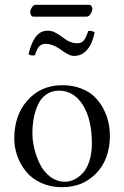

<svg xmlns="http://www.w3.org/2000/svg" viewBox="-20 -777 522 807"><path d="M344.2 -707H120.1Q114.3 -707 110.6 -712.9Q106.9 -718.8 106.9 -725.1Q106.9 -734.9 114 -745.8Q121.1 -756.8 128.9 -756.8H354Q360.8 -756.8 364.5 -751.2Q368.2 -745.6 368.2 -740.2Q368.2 -730 360.8 -718.5Q353.5 -707 344.2 -707ZM304.2 -595.2Q321.3 -595.2 331.1 -605.7Q340.8 -616.2 351.1 -647Q367.2 -648.4 377.9 -641.1Q368.7 -594.7 346.7 -568.4Q324.7 -542 291 -542Q284.7 -542 278.3 -543.7Q272 -545.4 264.6 -549.6Q257.3 -553.7 252.7 -556.6Q248 -559.6 239.3 -565.4L227.1 -574.2Q197.3 -592.8 172.9 -592.8Q154.3 -592.8 144.5 -581.8Q134.8 -570.8 127 -544.9Q108.4 -541.5 100.1 -549.8Q111.3 -597.2 130.4 -622.6Q149.4 -647.9 180.2 -647.9Q188.5 -647.9 196.5 -646.2Q204.6 -644.5 212.9 -639.6L226.1 -632.3Q230.5 -629.9 240.5 -622.3Q250.5 -614.7 252 -613.8Q276.4 -595.2 304.2 -595.2ZM40 -194.8Q40 -290.5 92.8 -352.1Q149.9 -418.9 242.2 -418.9Q284.2 -418.9 318.8 -406Q353.5 -393.1 375.7 -371.8Q397.9 -350.6 413.3 -322.3Q428.7 -293.9 435.3 -264.4Q441.9 -234.9 441.9 -204.1Q441.9 -158.2 426.8 -116.2Q411.1 -74.2 379.9 -43.9Q324.7 9.8 240.2 9.8Q191.9 9.8 152.6 -8.3Q113.3 -26.4 89.4 -56.2Q65.4 -85.9 52.7 -121.6Q40 -157.2 40 -194.8ZM228 -396Q197.3 -396 174.6 -380.1Q151.9 -364.3 139.6 -337.2Q127.4 -310.1 121.8 -280.3Q116.2 -250.5 116.2 -216.8Q116.2 -187 124 -153.6Q131.8 -120.1 147.5 -87.9Q163.1 -55.7 190.9 -34.4Q218.8 -13.2 253.9 -13.2Q272 -13.2 290.5 -21.7Q309.1 -30.3 326.7 -48.1Q344.2 -65.9 355.2 -98.6Q366.2 -131.3 366.2 -173.8Q366.2 -275.9 328.1 -335.9Q290 -396 228 -396Z"/></svg>

Font: Linux Libertine Display G
Style: Regular
Weight: 400
Designer: Philipp H. Poll
Foundry: Philipp H. Poll
Version: Version 5.0.9